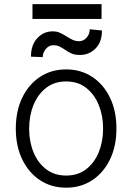

<svg xmlns="http://www.w3.org/2000/svg" viewBox="-20 -884 631 916"><path d="M295.5 11.4Q224.8 11.4 170.6 -24.5Q116.5 -60.4 85.9 -123.8Q55.4 -187.1 55.4 -270.2Q55.4 -354 85.9 -417.6Q116.5 -481.2 170.6 -517Q224.8 -552.9 295.5 -552.9Q366.1 -552.9 420.3 -517Q474.4 -481.2 505 -417.6Q535.5 -354 535.5 -270.2Q535.5 -187.1 505 -123.8Q474.4 -60.4 420.3 -24.5Q366.1 11.4 295.5 11.4ZM295.5 -46.5Q352.3 -46.5 391.5 -77.1Q430.8 -107.6 451.3 -158.4Q471.9 -209.2 471.9 -270.2Q471.9 -331.3 451.3 -382.5Q430.8 -433.6 391.5 -464.5Q352.3 -495.4 295.5 -495.4Q239 -495.4 199.6 -464.5Q160.2 -433.6 139.6 -382.5Q119 -331.3 119 -270.2Q119 -209.2 139.6 -158.4Q160.2 -107.6 199.6 -77.1Q239 -46.5 295.5 -46.5ZM408 -744.3 466.3 -738.6Q466.6 -682.9 435.4 -652.2Q404.1 -621.4 361.2 -621.8Q335.2 -621.8 319.2 -629.6Q303.3 -637.4 290.1 -646.7Q278.1 -654.8 265.1 -661.6Q252.1 -668.3 233 -668.3Q213.1 -668 198.5 -650.2Q183.9 -632.5 183.9 -611.5L127.8 -613.6Q127.5 -669 158 -701.9Q188.6 -734.7 231.5 -734.4Q252.1 -734.4 267.4 -726.9Q282.7 -719.5 296.9 -710.6Q310.4 -702.1 324.8 -694.8Q339.1 -687.5 358 -687.5Q379.3 -687.9 393.8 -705.1Q408.4 -722.3 408 -744.3ZM464.5 -864.3V-793.7H134.9V-864.3Z"/></svg>

Font: Inter UI Light
Style: Regular
Weight: 300
Designer: Rasmus Andersson
Foundry: rsms
Version: 3.2;8d6f07862